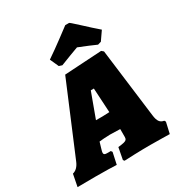

<svg xmlns="http://www.w3.org/2000/svg" viewBox="-242 -1048 1113 1193"><g transform="rotate(-30 314.0 -451.0)"><path d="M640 -86 646 -76 628 3Q614 3 574 2Q534 1 490 1Q432 1 375 3Q318 5 302 6L295 -3L311 -87Q340 -90 353.5 -93.5Q367 -97 372 -103Q377 -109 377 -121V-139V-178L304 -180Q284 -180 260 -178Q236 -176 227 -175L214 -131Q208 -112 208 -104Q208 -96 213.5 -92.5Q219 -89 231 -89H258L265 -79L247 4Q232 3 188.5 2Q145 1 97 1L-33 2L-16 -85Q20 -94 39 -140L250 -642L517 -658L531 -646L593 -153Q597 -119 608 -104Q619 -89 640 -86ZM322 -301Q329 -301 371 -303L361 -478H339L274 -301ZM404 -908H431Q432 -911 487 -860Q545 -806 587 -770L544 -708L520 -701Q476 -721 398 -752Q348 -734 264 -701L242 -708L214 -770Q270 -808 328.5 -851.5Q387 -895 404 -908Z"/></g></svg>

Font: Alegreya Black
Style: Italic
Weight: 900
Italic angle: -7°
Designer: Juan Pablo del Peral
Foundry: Huerta Tipografica
Version: Version 2.007; ttfautohint (v1.6)